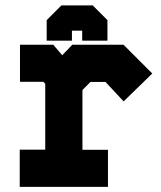

<svg xmlns="http://www.w3.org/2000/svg" viewBox="-20 -710 614 730"><path d="M55 0.5V-141H152V-391.5L144.5 -399H56V-540H182.5L216.5 -500L255 -540H449.5L559 -430.5L450 -324.5L381 -398.5H324L293.5 -368V-140.5H390.5V0.5ZM119 -71H326.5H222V-408L284.5 -470H419.5L464.5 -420L419.5 -470H284.5L222 -408L164 -470H119H164L222.5 -408V-71H119ZM332.5 -689.5 388.5 -633.5V-555.5H292.5V-593.5H253.5V-555.5H157.5V-633.5L213.5 -689.5ZM306.5 -645.5H238.5L205.5 -609.5V-596.5V-609.5L238.5 -645.5H306.5L339.5 -609.5V-596.5V-609.5Z"/></svg>

Font: Tourney Thin Black
Style: Regular
Weight: 900
Version: Version 1.015